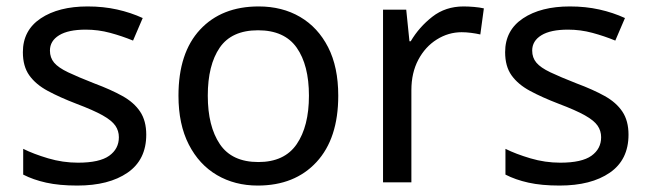

<svg xmlns="http://www.w3.org/2000/svg" viewBox="-20 -566 2016 596"><path d="M434 -148Q434 -70 376 -30Q318 10 220 10Q164 10 123.5 1Q83 -8 52 -24V-104Q84 -88 129.5 -74.5Q175 -61 222 -61Q289 -61 319 -82.5Q349 -104 349 -140Q349 -160 338 -176Q327 -192 298.5 -208Q270 -224 217 -244Q165 -264 128 -284Q91 -304 71 -332Q51 -360 51 -404Q51 -472 106.5 -509Q162 -546 252 -546Q301 -546 343.5 -536.5Q386 -527 423 -510L393 -440Q359 -454 322 -464Q285 -474 246 -474Q192 -474 163.5 -456.5Q135 -439 135 -409Q135 -387 148 -371.5Q161 -356 191.5 -341.5Q222 -327 273 -307Q324 -288 360 -268Q396 -248 415 -219.5Q434 -191 434 -148Z M1030 -269Q1030 -136 962.5 -63Q895 10 780 10Q709 10 653.5 -22.5Q598 -55 566 -117.5Q534 -180 534 -269Q534 -402 601 -474Q668 -546 783 -546Q856 -546 911.5 -513.5Q967 -481 998.5 -419.5Q1030 -358 1030 -269ZM625 -269Q625 -174 662.5 -118.5Q700 -63 782 -63Q863 -63 901 -118.5Q939 -174 939 -269Q939 -364 901 -418Q863 -472 781 -472Q699 -472 662 -418Q625 -364 625 -269Z M1419 -546Q1434 -546 1451.5 -544.5Q1469 -543 1482 -540L1471 -459Q1458 -462 1442.5 -464Q1427 -466 1413 -466Q1372 -466 1336 -443.5Q1300 -421 1278.5 -380.5Q1257 -340 1257 -286V0H1169V-536H1241L1251 -438H1255Q1281 -482 1322 -514Q1363 -546 1419 -546Z M1931 -148Q1931 -70 1873 -30Q1815 10 1717 10Q1661 10 1620.5 1Q1580 -8 1549 -24V-104Q1581 -88 1626.5 -74.5Q1672 -61 1719 -61Q1786 -61 1816 -82.5Q1846 -104 1846 -140Q1846 -160 1835 -176Q1824 -192 1795.5 -208Q1767 -224 1714 -244Q1662 -264 1625 -284Q1588 -304 1568 -332Q1548 -360 1548 -404Q1548 -472 1603.5 -509Q1659 -546 1749 -546Q1798 -546 1840.5 -536.5Q1883 -527 1920 -510L1890 -440Q1856 -454 1819 -464Q1782 -474 1743 -474Q1689 -474 1660.5 -456.5Q1632 -439 1632 -409Q1632 -387 1645 -371.5Q1658 -356 1688.5 -341.5Q1719 -327 1770 -307Q1821 -288 1857 -268Q1893 -248 1912 -219.5Q1931 -191 1931 -148Z"/></svg>

Font: Noto Sans Tifinagh APT
Style: Regular
Weight: 400
Designer: JamraPatel
Foundry: JamraPatel LLC
Version: Version 2.006; ttfautohint (v1.8.4.7-5d5b)